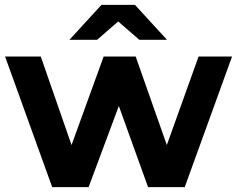

<svg xmlns="http://www.w3.org/2000/svg" viewBox="-20 -771 977 791"><path d="M195 0 1 -538H148L309 -75H239L407 -538H539L702 -75H632L798 -538H936L741 0H590L447 -397H493L345 0ZM266 -607 398 -751H536L668 -607H554L416 -727H518L380 -607Z"/></svg>

Font: Montserrat Thin
Style: Bold
Weight: 700
Version: Version 9.000